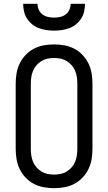

<svg xmlns="http://www.w3.org/2000/svg" viewBox="-20 -975 565 1003"><path d="M262 8Q235 8 208 3Q181 -2 157 -14.5Q133 -27 114 -47Q95 -67 83 -91.5Q71 -116 66.5 -143Q62 -170 62 -197V-538Q62 -565 66.5 -592Q71 -619 83 -643.5Q95 -668 114 -688Q133 -708 157 -720.5Q181 -733 208 -738Q235 -743 262 -743Q290 -743 317 -738Q344 -733 368 -720.5Q392 -708 411 -688Q430 -668 442 -643.5Q454 -619 458.5 -592Q463 -565 463 -538V-197Q463 -170 458.5 -143Q454 -116 442 -91.5Q430 -67 411 -47Q392 -27 368 -14.5Q344 -2 317 3Q290 8 262 8ZM263 -63Q280 -63 297 -66.5Q314 -70 328.5 -79Q343 -88 354.5 -101Q366 -114 372.5 -130Q379 -146 381.5 -163Q384 -180 384 -197V-538Q384 -555 381.5 -572Q379 -589 372.5 -605Q366 -621 354.5 -634Q343 -647 328.5 -656Q314 -665 297 -668.5Q280 -672 263 -672Q245 -672 228 -668.5Q211 -665 196.5 -656Q182 -647 170.5 -634Q159 -621 152.5 -605Q146 -589 143.5 -572Q141 -555 141 -538V-197Q141 -180 143.5 -163Q146 -146 152.5 -130Q159 -114 170.5 -101Q182 -88 196.5 -79Q211 -70 228 -66.5Q245 -63 263 -63ZM262 -815Q242 -815 222 -818Q202 -821 183 -828Q164 -835 148 -848Q132 -861 121 -878Q110 -895 105.5 -915Q101 -935 101 -955H176Q176 -939 182.5 -924Q189 -909 202 -899.5Q215 -890 230.5 -886.5Q246 -883 262 -883Q279 -883 294.5 -886.5Q310 -890 323 -899.5Q336 -909 342.5 -924Q349 -939 349 -955H424Q424 -935 419.5 -915Q415 -895 404 -878Q393 -861 377 -848Q361 -835 342 -828Q323 -821 303 -818Q283 -815 262 -815Z"/></svg>

Font: Iosevka Pride
Style: Regular
Weight: 400
Monospace: yes
Designer: Belleve Invis
Foundry: Belleve Invis
Version: Version 30.3.1; ttfautohint (v1.8.4)